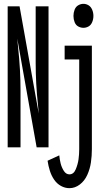

<svg xmlns="http://www.w3.org/2000/svg" viewBox="-20 -768 540 1001"><path d="M342 213Q319 213 298 201.5Q277 190 262.5 169Q248 148 240 122.5Q232 97 228 70L289 42Q291 63 296 83.5Q301 104 312.5 122.5Q324 141 342 141Q364 141 375 114.5Q386 88 389.5 62Q393 36 393 10V-458H317V-530H459V10Q459 45 454 79Q449 113 435 144Q421 175 396 194Q371 213 342 213ZM20 0V-735H40H82L182 -176Q180 -198 178 -221Q166 -330 166 -441V-735H233V0H214H171L70 -567Q72 -541 75 -514Q87 -405 87 -294V0ZM415 -623Q401 -623 388 -630Q375 -637 369 -652.5Q363 -668 363 -685Q363 -702 369 -717.5Q375 -733 388 -740.5Q401 -748 415 -748Q429 -748 441.5 -740.5Q454 -733 460.5 -717.5Q467 -702 467 -685Q467 -668 460.5 -652.5Q454 -637 441.5 -630Q429 -623 415 -623Z"/></svg>

Font: Iosevka SS01
Style: Regular
Weight: 400
Monospace: yes
Designer: Belleve Invis
Foundry: Belleve Invis
Version: 2.3.3; ttfautohint (v1.8.3)